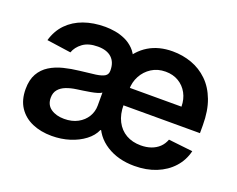

<svg xmlns="http://www.w3.org/2000/svg" viewBox="-94 -718 1106 895"><g transform="rotate(20 458.5 -271.0)"><path d="M638.5 10.7Q557.9 10.7 499.8 -26.1Q441.8 -62.9 423.3 -127.5L425.4 -431.8Q456.7 -491.8 506.9 -522.2Q557.2 -552.6 625.7 -552.6Q675.8 -552.6 720.7 -536.4Q765.6 -520.2 800.4 -486.5Q835.2 -452.8 854.9 -400.7Q874.6 -348.7 874.6 -277V-237.6H435V-324.2H751.4Q751.1 -361.2 735.4 -390.1Q719.8 -419 691.9 -435.7Q664.1 -452.4 627.1 -452.4Q587.7 -452.4 557.9 -433.4Q528.1 -414.4 511.5 -383.5Q495 -352.6 495 -316.4V-240.8Q495 -193.2 512.4 -159.3Q529.8 -125.4 561.1 -107.4Q592.3 -89.5 634.2 -89.5Q661.9 -89.5 684.8 -97.5Q707.7 -105.5 724.3 -121.1Q740.8 -136.7 749.3 -159.8L869.7 -146.3Q858.3 -98.7 826.3 -63.4Q794.4 -28.1 746.4 -8.7Q698.5 10.7 638.5 10.7ZM256.4 -83.5Q295.1 -83.5 323.5 -98.9Q351.9 -114.3 367.4 -139.9Q382.8 -165.5 382.8 -195.7V-259.9Q376.8 -255 362.4 -250.7Q348 -246.4 330.3 -243.3Q312.5 -240.1 295.1 -237.6Q277.7 -235.1 264.9 -233.3Q236.2 -229.4 213.4 -220.5Q190.7 -211.6 177.6 -195.8Q164.4 -180 164.4 -155.2Q164.4 -119.7 190.3 -101.6Q216.3 -83.5 256.4 -83.5ZM228.7 11Q174 11 131.4 -7.6Q88.8 -26.3 64.6 -62.9Q40.5 -99.4 40.5 -153.1Q40.5 -199.2 57.7 -229.4Q74.9 -259.6 104.4 -277.9Q133.9 -296.2 171 -305.4Q208.1 -314.6 247.5 -318.9Q295.8 -323.9 325.5 -328.1Q355.1 -332.4 368.8 -341.1Q382.5 -349.8 382.5 -367.9V-370Q382.5 -410.2 358.7 -432.2Q334.9 -454.2 290.1 -454.2Q243.3 -454.2 215.6 -433.6Q187.9 -413 178.3 -384.9L58.2 -402Q72.4 -451.7 105.1 -485.3Q137.8 -518.8 185.2 -535.7Q232.6 -552.6 291.2 -552.6Q315.3 -552.6 341.1 -548.1Q366.8 -543.7 391.2 -532.7Q415.5 -521.7 435 -502.1Q454.5 -482.6 465.2 -452.1L442.5 -92.7H433.6Q420.5 -62.1 389.7 -38.7Q359 -15.3 317.3 -2.1Q275.6 11 228.7 11Z"/></g></svg>

Font: InterMG SemiBold
Style: Regular
Weight: 600
Designer: Rasmus Andersson
Foundry: rsms
Version: Version 3.019;December 26, 2023;FontCreator 15.0.0.2955 64-b